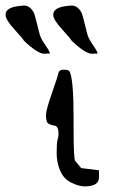

<svg xmlns="http://www.w3.org/2000/svg" viewBox="-134 -666 403 686"><path d="M212.9 -479.5Q212.9 -479.5 215 -477.9Q215 -473.1 206.6 -474.7Q206.6 -474.7 202.4 -474.7L197.2 -473.9Q196.1 -473.9 195.1 -473.9Q170.9 -473.9 121.6 -520.8Q121.6 -523.9 89.6 -559.2Q57.5 -594.5 56.5 -610.4Q56.5 -610.4 56.5 -614.4Q56.5 -640.6 111.1 -645.3L120.5 -646.1Q121.6 -646.1 122.6 -646.1Q143.6 -646.1 157.3 -620.7Q161.5 -612 177.2 -546.9Q180.4 -531.1 196.6 -507.7Q212.9 -484.3 212.9 -479.5ZM42.5 -479.5Q42.5 -479.5 44.6 -477.9Q44.6 -473.1 36.2 -474.7Q36.2 -474.7 32 -474.7L26.7 -473.9Q25.7 -473.9 24.6 -473.9Q0.5 -473.9 -48.8 -520.8Q-48.8 -523.9 -80.9 -559.2Q-112.9 -594.5 -113.9 -610.4Q-113.9 -610.4 -113.9 -614.4Q-113.9 -640.6 -59.3 -645.3L-49.9 -646.1Q-48.8 -646.1 -47.8 -646.1Q-26.8 -646.1 -13.1 -620.7Q-8.9 -612 6.8 -546.9Q10 -531.1 26.2 -507.7Q42.5 -484.3 42.5 -479.5ZM156.2 -65.4 219.7 -57.6V-32.2Q219.7 0 168 0Q148.4 0 121.1 -13.2Q93.8 -26.4 81.1 -55.7Q68.4 -85 68.4 -120.6Q68.4 -156.2 71.8 -167Q75.2 -177.7 75.2 -186.5Q75.2 -213.9 62.5 -216.8Q39.1 -220.7 34.7 -229Q30.3 -237.3 30.3 -254.9Q30.3 -272.5 51.3 -332.5Q72.3 -392.6 74.7 -404.8Q77.1 -417 94.2 -417Q111.3 -417 114.3 -411.1Q128.9 -385.7 128.9 -244.1Q128.9 -244.1 128.9 -210Q128.9 -96.7 134.8 -90.8Q145.5 -78.1 156.2 -65.4Z"/></svg>

Font: Drukaatie burti
Style: Light
Weight: 300
Version: Version 0.14